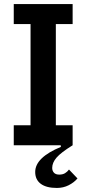

<svg xmlns="http://www.w3.org/2000/svg" viewBox="-20 -718 428 949"><path d="M48 -99H131V-599H48V-698H339V-599H256V-99H339V0Q281 36 259.5 61Q238 86 238 112Q238 126 246.5 135.5Q255 145 273 145Q290 145 301.5 138Q313 131 321 120L363 164Q346 184 319.5 197.5Q293 211 261 211Q209 211 181.5 190.5Q154 170 154 132Q154 96 186 65Q218 34 281 8L280 0H48Z"/></svg>

Font: IBM Plex Sans Condensed SemiBold
Style: Regular
Weight: 600
Width: 3
Designer: Mike Abbink, Paul van der Laan, Pieter van Rosmalen
Foundry: Bold Monday
Version: Version 1.3